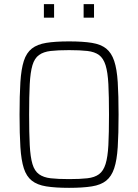

<svg xmlns="http://www.w3.org/2000/svg" viewBox="-20 -895 664 923"><path d="M312 8Q246 8 202.5 1Q159 -6 133 -26.5Q107 -47 94.5 -86Q82 -125 78 -188Q74 -251 74 -344Q74 -437 78 -500Q82 -563 94.5 -602Q107 -641 133 -661.5Q159 -682 202.5 -689Q246 -696 312 -696Q378 -696 421.5 -689Q465 -682 490.5 -661.5Q516 -641 529 -602Q542 -563 546 -500Q550 -437 550 -344Q550 -251 546 -188Q542 -125 529 -86Q516 -47 490.5 -26.5Q465 -6 421.5 1Q378 8 312 8ZM312 -34Q365 -34 400 -38Q435 -42 456 -57.5Q477 -73 487.5 -106.5Q498 -140 501 -197.5Q504 -255 504 -344Q504 -433 501 -490.5Q498 -548 487.5 -581.5Q477 -615 456 -630.5Q435 -646 400 -650Q365 -654 312 -654Q258 -654 223.5 -650Q189 -646 167.5 -630.5Q146 -615 136 -581.5Q126 -548 123 -490.5Q120 -433 120 -344Q120 -255 123 -197.5Q126 -140 136 -106.5Q146 -73 167.5 -57.5Q189 -42 223.5 -38Q258 -34 312 -34ZM191 -810V-875H240V-810ZM382 -810V-875H432V-810Z"/></svg>

Font: Saira SemiCondensed ExtraLight
Style: Regular
Weight: 250
Width: 4
Designer: Hector Gatti with collaboration of the Omnibus-Type team
Foundry: Omnibus-Type
Version: Version 1.101